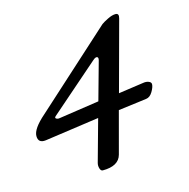

<svg xmlns="http://www.w3.org/2000/svg" viewBox="-91 -519 756 767"><g transform="rotate(-15 287.0 -135.0)"><path d="M296 -111 340 -269Q343 -281 336.5 -283Q330 -285 319 -275L116 -98Q108 -91 118 -87Q122 -85 128 -86ZM392 -405Q400 -411 419 -420.5Q438 -430 452 -430Q468 -430 462 -409L384 -121L489 -136Q501 -138 511 -134Q521 -130 521 -122Q521 -110 510 -91.5Q499 -73 483 -71L366 -56L320 116Q308 160 242 160Q234 160 230.5 148.5Q227 137 230 126L278 -47L53 -15Q21 -11 21 -41Q21 -71 74 -117Z"/></g></svg>

Font: EB Garamond 08
Style: Italic
Weight: 400
Italic angle: -14°
Version: Version 0.016